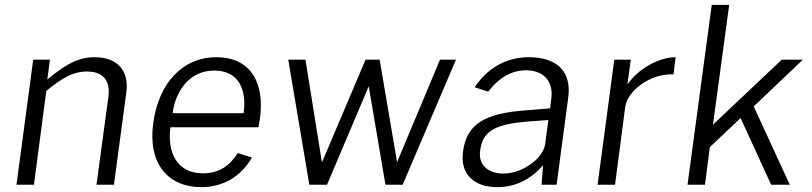

<svg xmlns="http://www.w3.org/2000/svg" viewBox="-20 -762 3351 792"><path d="M48 0H120L171 -387C236 -440 281 -467 339 -467C408 -467 436 -427 427 -362L378 0H450L501 -380C513 -467 468 -526 370 -526C300 -526 248 -494 175 -434L186 -516H117Z M683 -237H1046L1052 -271C1074 -428 1008 -526 873 -526C733 -526 634 -419 612 -253C589 -87 674 10 810 10C896 10 972 -30 1019 -112L961 -131C928 -79 885 -47 817 -47C710 -47 669 -133 683 -237ZM692 -295C703 -382 759 -471 864 -471C962 -471 999 -396 985 -295Z M1861 -516H1795L1618 -93L1546 -516H1488L1308 -92L1240 -516H1169L1256 0H1329L1501 -406L1570 0H1641Z M2031 10C2103 10 2166 -19 2220 -80L2214 0H2276L2324 -360C2338 -463 2282 -526 2161 -526C2062 -526 1985 -474 1938 -402L1994 -384C2039 -443 2092 -472 2150 -472C2223 -472 2264 -426 2254 -354L2249 -315L2151 -307C1980 -295 1905 -251 1890 -137C1877 -45 1934 10 2031 10ZM2058 -46C1993 -46 1951 -82 1961 -143C1972 -226 2029 -250 2160 -261L2242 -267L2229 -169C2221 -106 2131 -46 2058 -46Z M2445 0H2517L2559 -321C2568 -387 2662 -460 2758 -455L2767 -526C2697 -526 2611 -477 2568 -413L2582 -516H2514Z M3238 0 3089 -323 3292 -516H3205L2921 -248L2988 -742H2916L2816 0H2888L2908 -155L3035 -275L3161 0Z"/></svg>

Font: United Sans Light
Style: Italic
Weight: 300
Italic angle: -8°
Designer: Pablo Impallari, Rodrigo Fuenzalida (Modified by Dan O. Williams)
Version: Version 1.000;PS 001.000;hotconv 1.0.88;makeotf.lib2.5.64775